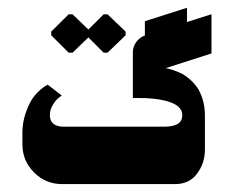

<svg xmlns="http://www.w3.org/2000/svg" viewBox="-20 -466 592 486"><path d="M137.3 0H423Q459.3 0 479 -26.7Q498.7 -53.3 498.7 -87.3V-173.3Q498.7 -195.7 493 -214.3Q487.3 -233 478.8 -245Q470.3 -257 459.3 -266.3Q448.3 -275.7 438.2 -280.5Q428 -285.3 418.5 -288.5Q409 -291.7 404.3 -292.5Q399.7 -293.3 398.7 -293.3L515.3 -330.7V-430L347.3 -376.3Q333.7 -371.7 325 -359.8Q316.3 -348 316.3 -333.7V-218Q316.3 -218 348 -217.7Q428 -213.7 439.7 -184.3Q441.3 -179.7 441.3 -175Q441.3 -158.3 429 -151.8Q416.7 -145.3 394.7 -145.3H142Q108.3 -145.3 106.3 -171.7Q106.3 -173.3 106.3 -175Q106.3 -188.3 113.8 -200.7Q121.3 -213 128.7 -218.7L136.3 -224.3L100.7 -251.7Q87.3 -244.3 76.7 -233.7Q66 -223 59.5 -212.3Q53 -201.7 48.2 -188.8Q43.3 -176 41.2 -167Q39 -158 37.8 -147.8Q36.7 -137.7 36.7 -135Q36.7 -132.3 36.7 -130V-100.7Q36.7 -59 66.2 -29.5Q95.7 0 137.3 0ZM346.7 -353 453.3 -387V-446.3L346.7 -412.3ZM163.7 -332.7 203.7 -371.3 242.3 -332.7H252.3L298 -376.7V-386L252.3 -429.7H242.3L203.7 -391.3L163.7 -429.7H153.7L109.7 -386V-376.7L153.7 -332.7Z"/></svg>

Font: Jomhuria
Style: Regular
Weight: 400
Designer: Arabic design by Kourosh Beigpour, Latin design by Eben Sorkin, engineering by Lasse Fister and Khaled Hosney
Version: Version 1.0010